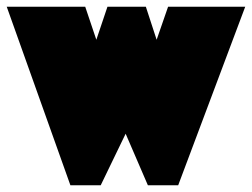

<svg xmlns="http://www.w3.org/2000/svg" viewBox="-40 -550 748 570"><path d="M688 -530 489 0H399L333 -153L259 0H169L-20 -530H213L246 -432L279 -530H393L425 -432L459 -530Z"/></svg>

Font: FFF_tuoi-tre Text
Style: Regular
Weight: 700
Designer: bBox Type GmbH
Foundry: bBox Type GmbH
Version: Version 1.001